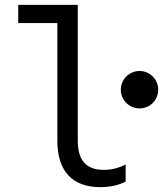

<svg xmlns="http://www.w3.org/2000/svg" viewBox="-20 -760 671 790"><path d="M300 -181V-740H55V-665H216V-181C216 -56 277 10 393 10C433 10 469 2 497 -13V-83C467 -68 437 -61 407 -61C335 -61 300 -100 300 -181ZM477 -391C477 -348 512 -314 554 -314C597 -314 631 -348 631 -391C631 -433 597 -468 554 -468C512 -468 477 -433 477 -391Z"/></svg>

Font: CommitMono-dimboump
Style: Regular
Weight: 400
Monospace: yes
Designer: Eigil Nikolajsen
Foundry: Eigil Nikolajsen
Version: Version 1.143